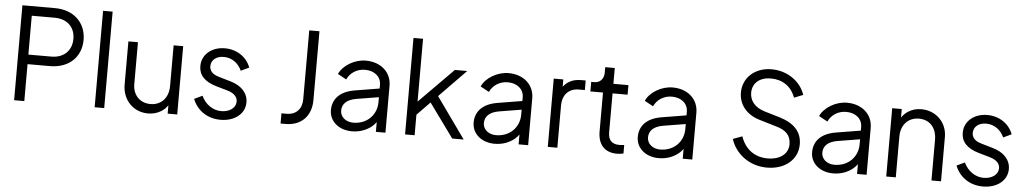

<svg xmlns="http://www.w3.org/2000/svg" viewBox="-40 -1123 8017 1501"><g transform="rotate(5 3968.5 -372.5)"><path d="M168 0V-290H344C491 -290 588 -381 588 -517C588 -653 490 -745 344 -745H88V0ZM168 -670H348C444 -670 508 -612 508 -518C508 -424 444 -365 348 -365H168Z M795 0V-757H720V0Z M1139 12C1179 12 1214 2 1245 -18C1265 -31 1281 -47 1293 -66V0H1368V-536H1293V-217C1293 -121 1234 -63 1152 -63C1070 -63 1013 -121 1013 -207V-536H938V-198C938 -74 1026 12 1139 12Z M1708 12C1820 12 1899 -52 1899 -141C1899 -213 1848 -269 1761 -294L1672 -320C1644 -328 1593 -345 1593 -399C1593 -446 1632 -480 1692 -480C1753 -480 1806 -444 1833 -384L1897 -414C1866 -498 1786 -548 1695 -548C1595 -548 1515 -487 1515 -393C1515 -326 1556 -274 1655 -246L1732 -224C1763 -216 1822 -196 1822 -141C1822 -90 1772 -56 1708 -56C1641 -56 1583 -98 1552 -163L1489 -133C1524 -44 1605 12 1708 12Z M2219 0C2341 0 2419 -79 2419 -205V-745H2339V-205C2339 -128 2294 -80 2219 -80H2179V0Z M2739 12C2802 12 2855 -9 2895 -42C2908 -53 2918 -64 2927 -77V0H3002V-368C3002 -474 2919 -548 2801 -548C2712 -548 2622 -493 2592 -425L2660 -388C2684 -440 2736 -476 2801 -476C2876 -476 2927 -432 2927 -368V-340L2733 -308C2615 -288 2562 -223 2562 -139C2562 -51 2637 12 2739 12ZM2927 -272V-232C2927 -134 2853 -56 2744 -56C2684 -56 2642 -94 2642 -142C2642 -191 2674 -230 2751 -243Z M3231 0V-161L3333 -266L3526 0H3616L3387 -321L3597 -536H3500L3231 -264V-757H3156V0Z M3859 12C3922 12 3975 -9 4015 -42C4028 -53 4038 -64 4047 -77V0H4122V-368C4122 -474 4039 -548 3921 -548C3832 -548 3742 -493 3712 -425L3780 -388C3804 -440 3856 -476 3921 -476C3996 -476 4047 -432 4047 -368V-340L3853 -308C3735 -288 3682 -223 3682 -139C3682 -51 3757 12 3859 12ZM4047 -272V-232C4047 -134 3973 -56 3864 -56C3804 -56 3762 -94 3762 -142C3762 -191 3794 -230 3871 -243Z M4351 0V-330C4351 -418 4402 -468 4479 -468H4526V-543H4492C4455 -543 4424 -536 4399 -521C4379 -510 4363 -495 4351 -478V-536H4276V0Z M4819 6C4831 6 4854 4 4870 0V-67C4859 -66 4843 -64 4832 -64C4765 -64 4744 -103 4744 -156V-461H4862V-536H4744V-660H4669V-615C4669 -570 4640 -536 4595 -536H4570V-461H4669V-156C4669 -52 4723 6 4819 6Z M5147 12C5210 12 5263 -9 5303 -42C5316 -53 5326 -64 5335 -77V0H5410V-368C5410 -474 5327 -548 5209 -548C5120 -548 5030 -493 5000 -425L5068 -388C5092 -440 5144 -476 5209 -476C5284 -476 5335 -432 5335 -368V-340L5141 -308C5023 -288 4970 -223 4970 -139C4970 -51 5045 12 5147 12ZM5335 -272V-232C5335 -134 5261 -56 5152 -56C5092 -56 5050 -94 5050 -142C5050 -191 5082 -230 5159 -243Z M5996 12C6138 12 6237 -72 6237 -191C6237 -290 6176 -354 6059 -389L5941 -424C5861 -448 5823 -500 5823 -561C5823 -637 5881 -685 5967 -685C6058 -685 6128 -639 6160 -551L6230 -579C6198 -676 6099 -757 5966 -757C5838 -757 5743 -673 5743 -555C5743 -463 5802 -386 5907 -355L6041 -315C6116 -294 6157 -257 6157 -184C6157 -110 6093 -60 5996 -60C5895 -60 5819 -114 5784 -215L5712 -188C5746 -78 5854 12 5996 12Z M6515 12C6578 12 6631 -9 6671 -42C6684 -53 6694 -64 6703 -77V0H6778V-368C6778 -474 6695 -548 6577 -548C6488 -548 6398 -493 6368 -425L6436 -388C6460 -440 6512 -476 6577 -476C6652 -476 6703 -432 6703 -368V-340L6509 -308C6391 -288 6338 -223 6338 -139C6338 -51 6413 12 6515 12ZM6703 -272V-232C6703 -134 6629 -56 6520 -56C6460 -56 6418 -94 6418 -142C6418 -191 6450 -230 6527 -243Z M7007 0V-319C7007 -415 7066 -473 7148 -473C7230 -473 7287 -416 7287 -319V0H7362V-348C7362 -462 7275 -548 7161 -548C7121 -548 7086 -538 7056 -518C7036 -505 7020 -488 7007 -469V-536H6932V0Z M7691 12C7803 12 7882 -52 7882 -141C7882 -213 7831 -269 7744 -294L7655 -320C7627 -328 7576 -345 7576 -399C7576 -446 7615 -480 7675 -480C7736 -480 7789 -444 7816 -384L7880 -414C7849 -498 7769 -548 7678 -548C7578 -548 7498 -487 7498 -393C7498 -326 7539 -274 7638 -246L7715 -224C7746 -216 7805 -196 7805 -141C7805 -90 7755 -56 7691 -56C7624 -56 7566 -98 7535 -163L7472 -133C7507 -44 7588 12 7691 12Z"/></g></svg>

Font: Plus Jakarta Sans
Style: Regular
Weight: 400
Designer: Gumpita Rahayu
Foundry: Tokotype
Version: Version 2.071;gftools[0.9.30]